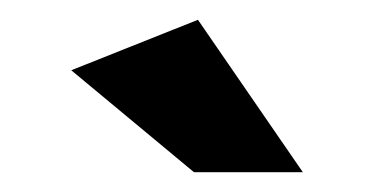

<svg xmlns="http://www.w3.org/2000/svg" viewBox="-20 -780 390 194"><path d="M286 -606H176L52 -709L180 -760Z"/></svg>

Font: QuotatisMedium
Style: Regular
Weight: 500
Designer: Julieta Ulanovsky
Foundry: Quotatis-Medium
Version: Version 4.000;PS 004.000;hotconv 1.0.88;makeotf.lib2.5.64775